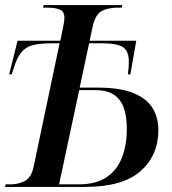

<svg xmlns="http://www.w3.org/2000/svg" viewBox="-28 -734 676 754"><path d="M-8 0 -6 -10H13Q45 -10 70 -23.5Q95 -37 104 -79L206 -564H176Q128 -564 100 -556.5Q72 -549 55 -527.5Q38 -506 25 -464L18 -442H8L41 -574H209L221 -634Q225 -652 225 -665Q225 -688 208 -696Q191 -704 154 -704H141L143 -714H452L450 -704H434Q399 -704 373 -691.5Q347 -679 336 -630L324 -574H507L484 -442H474Q478 -466 478 -491Q478 -534 454.5 -549Q431 -564 373 -564H322L285 -390H353Q446 -390 498.5 -367.5Q551 -345 572.5 -307.5Q594 -270 594 -224Q594 -124 524 -62Q454 0 306 0ZM281 -10Q349 -10 390.5 -38Q432 -66 451 -115.5Q470 -165 470 -227Q470 -307 440 -343.5Q410 -380 348 -380H283L204 -10Z"/></svg>

Font: Noto Serif Display Medium
Style: Italic
Weight: 500
Italic angle: -12°
Designer: Monotype Design Team
Foundry: Monotype Imaging Inc.
Version: Version 2.009